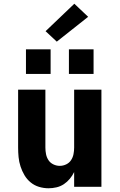

<svg xmlns="http://www.w3.org/2000/svg" viewBox="-20 -1000 640 1028"><path d="M240 8Q214 8 189 0.5Q164 -7 144 -23.5Q124 -40 111 -62Q98 -84 90 -108.5Q82 -133 79.5 -158.5Q77 -184 77 -210V-520H223V-210Q223 -192 226.5 -174.5Q230 -157 239.5 -142.5Q249 -128 265.5 -120Q282 -112 300 -112Q318 -112 334.5 -120Q351 -128 360.5 -142.5Q370 -157 373.5 -174.5Q377 -192 377 -210V-520H523V0H377V-79Q368 -60 354 -43Q340 -26 322 -14Q304 -2 282.5 3Q261 8 240 8ZM349 -604V-736H481V-604ZM119 -604V-736H251V-604ZM284 -777 224 -833 378 -980 452 -910Z"/></svg>

Font: Iosevka SS04 Heavy Extended
Style: Regular
Weight: 900
Width: 7
Monospace: yes
Designer: Belleve Invis
Foundry: Belleve Invis
Version: Version 19.0.0; ttfautohint (v1.8.4)